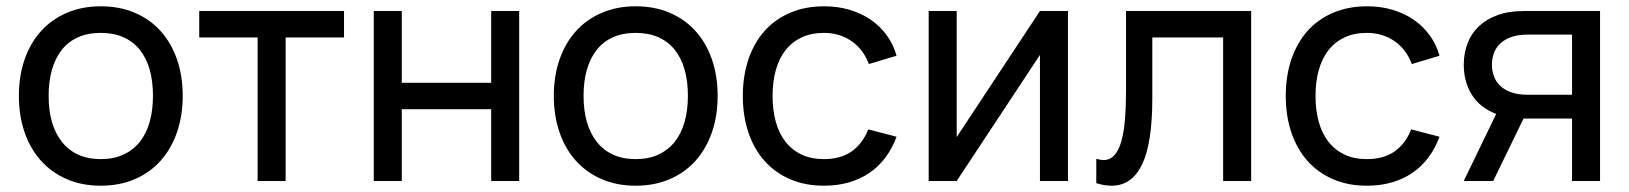

<svg xmlns="http://www.w3.org/2000/svg" viewBox="-20 -575 5174 610"><path d="M300 15Q240 15 191.8 -6Q143.5 -27 109.8 -64.8Q76 -102.5 58 -155Q40 -207.5 40 -270.5Q40 -334 58.2 -386.2Q76.5 -438.5 110.2 -476Q144 -513.5 192.2 -534.2Q240.5 -555 300 -555Q360.5 -555 408.8 -534.2Q457 -513.5 490.8 -475.8Q524.5 -438 542.5 -385.8Q560.5 -333.5 560.5 -270.5Q560.5 -207 542.2 -154.5Q524 -102 490.2 -64.2Q456.5 -26.5 408.2 -5.8Q360 15 300 15ZM300 -69.5Q341 -69.5 372 -83.8Q403 -98 424 -124.2Q445 -150.5 455.5 -187.8Q466 -225 466 -270.5Q466 -317 455.5 -354Q445 -391 424 -417Q403 -443 372 -456.8Q341 -470.5 300 -470.5Q259 -470.5 227.8 -456.5Q196.5 -442.5 176 -416.2Q155.5 -390 145 -353.2Q134.5 -316.5 134.5 -270.5Q134.5 -224 145.2 -187Q156 -150 177 -123.8Q198 -97.5 228.8 -83.5Q259.5 -69.5 300 -69.5Z M798.5 0V-456H613V-540H1073V-456H887.5V0Z M1167.5 0V-540H1256.5V-312H1540.5V-540H1629.5V0H1540.5V-228H1256.5V0Z M1999.5 15Q1939.5 15 1891.2 -6Q1843 -27 1809.2 -64.8Q1775.5 -102.5 1757.5 -155Q1739.5 -207.5 1739.5 -270.5Q1739.5 -334 1757.8 -386.2Q1776 -438.5 1809.8 -476Q1843.5 -513.5 1891.8 -534.2Q1940 -555 1999.5 -555Q2060 -555 2108.2 -534.2Q2156.5 -513.5 2190.2 -475.8Q2224 -438 2242 -385.8Q2260 -333.5 2260 -270.5Q2260 -207 2241.8 -154.5Q2223.5 -102 2189.8 -64.2Q2156 -26.5 2107.8 -5.8Q2059.5 15 1999.5 15ZM1999.5 -69.5Q2040.5 -69.5 2071.5 -83.8Q2102.5 -98 2123.5 -124.2Q2144.5 -150.5 2155 -187.8Q2165.5 -225 2165.5 -270.5Q2165.5 -317 2155 -354Q2144.5 -391 2123.5 -417Q2102.5 -443 2071.5 -456.8Q2040.5 -470.5 1999.5 -470.5Q1958.5 -470.5 1927.2 -456.5Q1896 -442.5 1875.5 -416.2Q1855 -390 1844.5 -353.2Q1834 -316.5 1834 -270.5Q1834 -224 1844.8 -187Q1855.5 -150 1876.5 -123.8Q1897.5 -97.5 1928.2 -83.5Q1959 -69.5 1999.5 -69.5Z M2597.5 15Q2537.5 15 2489.8 -5.8Q2442 -26.5 2408.8 -64Q2375.5 -101.5 2357.8 -154Q2340 -206.5 2340 -270Q2340 -334.5 2358 -387Q2376 -439.5 2409.2 -476.8Q2442.5 -514 2490.5 -534.5Q2538.5 -555 2598.5 -555Q2641.5 -555 2678.8 -544Q2716 -533 2745.8 -512.8Q2775.5 -492.5 2796.8 -463.5Q2818 -434.5 2828.5 -398L2740.5 -371.5Q2723 -418.5 2685.2 -444.5Q2647.5 -470.5 2597.5 -470.5Q2557.5 -470.5 2527 -456.2Q2496.5 -442 2476 -416Q2455.5 -390 2445 -353Q2434.5 -316 2434.5 -270Q2434.5 -225 2444.8 -188Q2455 -151 2475.5 -124.8Q2496 -98.5 2526.5 -84Q2557 -69.5 2597.5 -69.5Q2651 -69.5 2685.8 -94Q2720.5 -118.5 2738.5 -164L2828.5 -140.5Q2800 -64.5 2740.8 -24.8Q2681.5 15 2597.5 15Z M3373 -540V0H3284V-400.5L3019.5 0H2930.5V-540H3019.5V-139.5L3284 -540Z M3463 -70.5Q3476 -66.5 3485.5 -66.5Q3506.5 -66.5 3520.2 -81.5Q3534 -96.5 3542.2 -125Q3550.5 -153.5 3554 -194.8Q3557.5 -236 3557.5 -288.5V-540H3955V0H3866V-456H3641V-263.5Q3641 -120 3608.5 -52.5Q3576 15 3512 15Q3488.5 15 3463 7Z M4322.5 15Q4262.5 15 4214.8 -5.8Q4167 -26.5 4133.8 -64Q4100.5 -101.5 4082.8 -154Q4065 -206.5 4065 -270Q4065 -334.5 4083 -387Q4101 -439.5 4134.2 -476.8Q4167.5 -514 4215.5 -534.5Q4263.5 -555 4323.5 -555Q4366.5 -555 4403.8 -544Q4441 -533 4470.8 -512.8Q4500.5 -492.5 4521.8 -463.5Q4543 -434.5 4553.5 -398L4465.5 -371.5Q4448 -418.5 4410.2 -444.5Q4372.5 -470.5 4322.5 -470.5Q4282.5 -470.5 4252 -456.2Q4221.5 -442 4201 -416Q4180.5 -390 4170 -353Q4159.5 -316 4159.5 -270Q4159.5 -225 4169.8 -188Q4180 -151 4200.5 -124.8Q4221 -98.5 4251.5 -84Q4282 -69.5 4322.5 -69.5Q4376 -69.5 4410.8 -94Q4445.5 -118.5 4463.5 -164L4553.5 -140.5Q4525 -64.5 4465.8 -24.8Q4406.5 15 4322.5 15Z M4630.5 0 4733.5 -213Q4682 -232.5 4656.2 -274Q4630.5 -315.5 4630.5 -369.5Q4630.5 -406 4642.5 -437.2Q4654.5 -468.5 4678.2 -491.2Q4702 -514 4737.8 -527Q4773.5 -540 4821.5 -540H5063.5V0H4974.5V-198.5H4820.5L4724 0ZM4833 -465Q4804 -465 4782.8 -457.8Q4761.5 -450.5 4747.5 -437.8Q4733.5 -425 4726.8 -407.5Q4720 -390 4720 -369.5Q4720 -349 4726.8 -331.5Q4733.5 -314 4747.5 -301.2Q4761.5 -288.5 4782.8 -281.2Q4804 -274 4833 -274H4974.5V-465Z"/></svg>

Font: Vela Sans Med
Style: Regular
Weight: 500
Designer: Principal design: Mikhail Sharanda - project Manrope.
Design modification: Ravid Balaliev
Foundry: Mikhail Sharanda
Version: Version 1.001